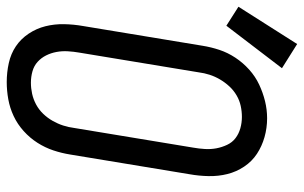

<svg xmlns="http://www.w3.org/2000/svg" viewBox="-198 -690 881 556"><g transform="rotate(90 242.0 -412.5)"><path d="M202 8Q174 8 147 2Q120 -4 98.5 -18.5Q77 -33 62 -55.5Q47 -78 40.5 -104Q34 -130 34.5 -158Q35 -186 40 -214L97 -559Q101 -584 109 -608Q117 -632 131.5 -654Q146 -676 166 -694Q186 -712 209.5 -723Q233 -734 257.5 -740Q282 -746 307 -746Q335 -746 361.5 -738.5Q388 -731 410 -716.5Q432 -702 447 -679.5Q462 -657 468.5 -631Q475 -605 474.5 -577Q474 -549 469 -521L412 -176Q408 -151 400 -127Q392 -103 378 -81Q364 -59 344 -41Q324 -23 300.5 -12Q277 -1 252 3.5Q227 8 202 8ZM204 -62Q220 -62 236 -65.5Q252 -69 267 -77Q282 -85 294 -97.5Q306 -110 314.5 -125Q323 -140 328 -155.5Q333 -171 335 -187L392 -532Q395 -549 396 -566Q397 -583 394 -599Q391 -615 384 -630Q377 -645 364.5 -654.5Q352 -664 336 -668.5Q320 -673 303 -673Q287 -673 271 -669.5Q255 -666 240.5 -657.5Q226 -649 214.5 -636.5Q203 -624 194.5 -609.5Q186 -595 181 -579.5Q176 -564 174 -548L117 -203Q114 -186 113 -169Q112 -152 115 -136Q118 -120 125 -106Q132 -92 143.5 -81.5Q155 -71 171 -66.5Q187 -62 204 -62ZM39 -628 -16 -663 92 -833 162 -789Z"/></g></svg>

Font: Iosevka Curly Slab Oblique
Style: Regular
Weight: 400
Italic angle: -9°
Monospace: yes
Designer: Belleve Invis
Foundry: Belleve Invis
Version: Version 11.1.0; ttfautohint (v1.8.3)